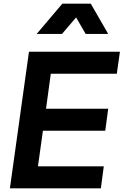

<svg xmlns="http://www.w3.org/2000/svg" viewBox="-20 -1027 674 1047"><path d="M34 0H530L546 -120H187L214 -314H554L570 -434H231L257 -625H617L634 -745H138ZM180 -842H318L395 -932L447 -842H570L475 -1007H320Z"/></svg>

Font: Mluvka Bold
Style: Italic
Weight: 700
Italic angle: -8°
Designer: Modified by Jiří Krblich, Original typeface by Gumpita Rahayu
Foundry: Gumpita Rahayu & Jiří Krblich
Version: Version 2.000;Glyphs 3.1.1 (3134)